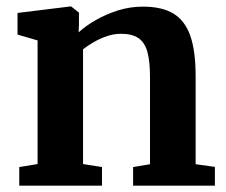

<svg xmlns="http://www.w3.org/2000/svg" viewBox="-20 -588 717 608"><path d="M99 -68.5V-460L35.5 -478.5V-547L202 -567.5H205.5L230 -548V-509.5L229 -485.5Q250 -505 282.2 -523.8Q314.5 -542.5 353 -554.8Q391.5 -567 432.5 -567Q493 -567 529.5 -544.8Q566 -522.5 582.8 -474.2Q599.5 -426 599.5 -347V-68L660.5 -59.5V0H401.5V-59L455 -68V-344Q455 -393.5 446.8 -423.5Q438.5 -453.5 418.5 -467.2Q398.5 -481 363.5 -481Q340 -481 317.8 -473.2Q295.5 -465.5 276.2 -454.2Q257 -443 243 -432V-68.5L303 -59V0H41V-59Z"/></svg>

Font: Merriweather 20pt
Style: Bold
Weight: 700
Version: Version 2.100